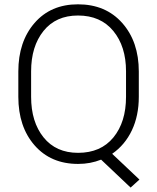

<svg xmlns="http://www.w3.org/2000/svg" viewBox="-20 -741 721 880"><path d="M616.2 -297.4Q616.2 -210.9 584.5 -143.8Q552.7 -76.7 494.1 -36.1L619.1 82L578.6 118.7L443.4 -9.3Q418.5 0.5 392.6 5.4Q366.7 10.3 337.9 10.3Q212.9 10.3 138.4 -75Q64 -160.2 64 -297.4V-413.1Q64 -549.8 138.2 -635.5Q212.4 -721.2 337.4 -721.2Q464.4 -721.2 540.3 -635.5Q616.2 -549.8 616.2 -413.1ZM557.6 -414.1Q557.6 -528.3 499.3 -599.1Q440.9 -669.9 337.4 -669.9Q236.3 -669.9 179.4 -599.1Q122.6 -528.3 122.6 -414.1V-297.4Q122.6 -182.1 179.7 -111.3Q236.8 -40.5 337.9 -40.5Q441.9 -40.5 499.8 -111.1Q557.6 -181.6 557.6 -297.4Z"/></svg>

Font: Franko
Style: Light
Weight: 300
Designer: Google
Version: Version 1.200310; 2013